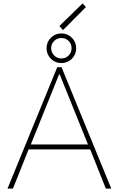

<svg xmlns="http://www.w3.org/2000/svg" viewBox="-20 -1118 704 1138"><path d="M24.4 0 319.3 -719.7H344.7L639.6 0H607.4L510.7 -242.2L504.9 -252.9L334 -676.8H330.1L159.2 -252.9L153.3 -242.2L56.6 0ZM139.6 -232.4V-261.7H524.4V-232.4ZM343.8 -744.1Q307.1 -744.1 281.5 -769.8Q255.9 -795.4 255.9 -832Q255.9 -868.7 281.5 -894.3Q307.1 -919.9 343.8 -919.9Q380.4 -919.9 406 -894.3Q431.6 -868.7 431.6 -832Q431.6 -795.4 406 -769.8Q380.4 -744.1 343.8 -744.1ZM343.8 -771.5Q369.6 -771.5 387 -789.3Q404.3 -807.1 404.3 -832Q404.3 -857.9 387 -875.2Q369.6 -892.6 343.8 -892.6Q318.8 -892.6 301 -875.2Q283.2 -857.9 283.2 -832Q283.2 -807.1 301 -789.3Q318.8 -771.5 343.8 -771.5ZM353.5 -939.5 332 -963.9 469.7 -1097.7 489.3 -1076.2Z"/></svg>

Font: Reddit Sans ExtraLight
Style: Regular
Weight: 250
Designer: Stephen Hutchings
Foundry: Reddit
Version: Version 1.014